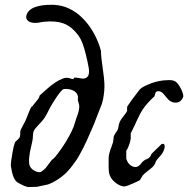

<svg xmlns="http://www.w3.org/2000/svg" viewBox="-20 -754 777 793"><path d="M346.7 -472.2Q352.5 -433.1 327.1 -429.7Q319.3 -428.7 308.6 -431.2Q297.4 -434.1 285.6 -433.1Q285.6 -425.8 275.9 -428.2Q275.9 -428.2 273.4 -429.2Q270.5 -430.2 266.1 -431.2Q264.2 -431.6 262.7 -432.1Q257.8 -433.1 252.4 -432.6Q241.2 -431.6 223.6 -422.4Q209.5 -415 192.9 -402.3Q181.6 -393.6 158.7 -373Q155.3 -369.6 143.6 -359.4Q143.6 -356.9 141.6 -353Q140.6 -350.1 140.1 -349.1Q139.6 -347.7 135.7 -342.8Q130.4 -336.9 127 -332Q121.1 -324.2 114.3 -315.9Q111.8 -313 110.8 -313Q106.9 -312 92.8 -274.4Q84.5 -252 77.6 -241.2Q77.6 -241.2 77.6 -241.2Q77.1 -241.2 73.5 -233.4Q69.8 -225.6 66.4 -219.2Q64.9 -216.8 64 -212.9Q64 -211.9 64 -211.4Q64 -211.4 63.5 -207.5Q63.5 -206.5 63.5 -206.5Q63.5 -201.7 63.5 -199.2Q63.5 -195.3 62.5 -191.4Q62 -189.5 62 -189Q61.5 -185.5 52.7 -176.8Q46.9 -171.4 45.4 -170.4Q41 -167 36.1 -147Q34.2 -138.2 31.2 -121.1Q28.3 -106 26.9 -94.7Q23.9 -76.7 24.9 -68.4Q25.4 -66.4 25.9 -63Q28.8 -45.4 32.2 -33.2Q35.6 -22.9 38.6 -17.1Q43.5 -7.3 50.3 -2Q53.2 0.5 58.1 2.9Q61.5 4.9 64.9 6.3Q71.3 9.3 76.7 12.2Q79.6 13.7 83.5 15.1Q85.4 15.6 85.9 15.6Q90.8 17.6 95.7 18.6L132.3 17.6L178.2 7.8Q198.2 0.5 219.2 -13.2Q234.4 -22.9 245.6 -33.2Q261.7 -46.9 281.2 -73.2Q290 -85 296.4 -94.2Q308.1 -112.3 324.2 -144Q332 -159.7 338.9 -174.3Q344.2 -186.5 356 -213.4Q366.7 -238.3 367.7 -240.2Q374 -254.9 394 -308.1Q399.9 -323.7 400.9 -325.2Q402.3 -328.6 405.8 -344.7Q412.6 -380.4 411.1 -410.6Q410.2 -431.2 404.8 -468.3Q397 -519.5 397 -543.9Q387.2 -581.1 368.7 -614.7Q349.6 -649.4 325.7 -674.3Q296.4 -705.6 260.7 -720.7Q224.1 -736.8 176.3 -733.9Q166.5 -733.4 158.7 -732.4Q144 -730.5 132.8 -727.1Q112.8 -721.7 102.1 -711.4Q92.8 -702.6 89.4 -691.9Q85 -677.2 95.7 -668Q103 -661.1 119.1 -659.7Q132.8 -658.7 140.6 -660.6Q147.9 -662.6 162.1 -664.1Q209.5 -668.9 241.2 -657.7Q266.1 -648.9 287.1 -627Q304.7 -609.4 314.5 -589.4Q327.6 -563.5 341.3 -500Q344.7 -482.4 346.7 -472.2ZM100.6 -78.1Q99.6 -86.4 100.1 -99.1Q101.1 -111.3 103.5 -125.5Q105.5 -135.7 109.4 -152.3Q111.3 -159.7 111.8 -162.6Q114.3 -172.4 115.2 -180.2Q115.2 -183.1 115.7 -188.5Q116.2 -195.3 116.7 -201.7Q117.2 -206.1 118.2 -210Q120.6 -217.3 129.9 -228Q134.8 -233.9 145 -244.6Q149.9 -250 152.3 -252.4Q165 -266.1 176.3 -289.1Q184.1 -305.7 195.8 -325.2Q215.3 -357.4 230.5 -375.5Q238.3 -384.8 242.2 -385.7Q242.7 -386.2 244.6 -386.2Q251.5 -387.2 260.3 -386.2Q270.5 -385.3 278.3 -381.8Q287.6 -378.4 293.5 -372.1Q300.3 -365.2 301.8 -355Q302.7 -350.1 301.8 -346.7Q300.8 -343.8 301.8 -339.8Q301.8 -339.8 307.1 -319.3Q308.1 -310.5 305.7 -298.8Q304.2 -291 300.3 -279.3Q297.4 -271 294.9 -264.6Q290.5 -252.4 288.6 -244.6Q285.6 -231.9 275.4 -210.9Q266.6 -192.9 254.4 -172.4Q242.2 -151.9 229 -133.8Q215.8 -115.2 209.5 -107.9Q206.1 -103.5 203.6 -101.6Q202.1 -100.1 199.7 -98.1Q196.8 -96.2 194.8 -94.2Q192.9 -92.3 192.4 -91.3Q191.9 -90.3 187.7 -85.2Q183.6 -80.1 177.2 -71.3Q174.3 -67.4 170.9 -63Q166.5 -57.6 165.5 -56.6Q165 -56.6 165 -56.2Q161.1 -52.7 158.2 -50.8Q155.8 -48.8 149.9 -44.4Q149.4 -44.4 147.5 -43Q147.5 -43 146.5 -43Q141.1 -42 133.3 -44.4Q126 -46.4 119.6 -50.3Q112.3 -54.7 108.4 -60.1Q102.1 -67.4 100.6 -78.1Z M428.7 -99.6Q428.7 -108.9 431.2 -119.1Q432.6 -125.5 436 -136.2Q438 -141.1 439.5 -145Q443.8 -157.2 446.3 -165Q446.8 -167 447.3 -169.9Q448.2 -174.3 448.7 -179.7Q449.2 -183.1 449.7 -188Q449.7 -190.4 449.7 -190.9L456.5 -203.6Q457.5 -204.6 461.4 -210.4Q464.8 -215.8 465.3 -216.3Q466.3 -218.3 467.8 -223.6Q468.3 -226.1 469.2 -230.7Q470.2 -235.4 471.2 -239.3Q472.2 -243.7 472.7 -245.6Q474.6 -252 480 -260.3Q482.9 -264.6 489.3 -272.9Q492.7 -277.3 494.1 -279.3Q502 -289.1 504.9 -295.4V-311Q504.9 -312.5 508.8 -318.8Q512.7 -325.2 522 -337.9Q524.9 -341.8 529.8 -348.6Q539.1 -360.8 545.4 -369.1Q551.3 -377 556.2 -383.3Q560.1 -388.2 568.8 -393.6Q577.6 -398.9 590.3 -404.3Q607.4 -412.1 623.5 -416Q637.7 -419.9 654.3 -421.9Q670.9 -423.3 680.2 -423.3Q699.2 -423.3 710 -413.1Q715.3 -408.2 721.7 -397.5Q728.5 -386.7 732.4 -376Q737.3 -364.3 737.3 -356.4Q733.4 -343.3 724.1 -335.9Q716.3 -330.1 704.1 -330.1Q690.9 -330.1 679.2 -339.4Q672.4 -344.7 663.6 -356.4Q658.7 -362.8 655.8 -365.7Q646 -377.4 633.8 -377.4Q625.5 -377.4 622.1 -370.6Q620.1 -366.7 618.2 -356.4Q602.5 -342.3 590.8 -329.1Q578.6 -315.4 568.8 -300.8Q559.6 -286.6 550.8 -267.6Q544.4 -254.4 543 -251.5Q536.1 -234.9 531.7 -227.1Q530.8 -225.1 528.8 -221.2Q524.9 -213.9 521.5 -206.5Q520.5 -204.6 520 -203.6V-182.6Q518.6 -168.5 512.2 -152.8Q507.8 -141.1 501.5 -130.9V-98.1Q502.9 -93.3 505.4 -88.4Q508.8 -81.5 513.2 -76.7Q518.1 -71.3 523.9 -68.4Q531.2 -64 539.1 -64Q545.4 -64 550.8 -67.4Q554.2 -69.3 558.6 -73.7Q561.5 -77.1 564 -80.1Q568.4 -85.9 574.7 -90.8Q579.6 -94.2 585.9 -96.7Q589.8 -98.6 592.8 -100.1Q597.2 -103 599.6 -106.4Q603 -110.4 605.5 -118.2L646.5 -158.2Q646.5 -159.2 649.9 -159.7Q650.9 -159.7 651.4 -159.7Q652.8 -159.7 654.3 -159.7Q660.2 -158.7 660.2 -149.4Q660.2 -142.6 657.2 -134.8Q654.3 -126 647.9 -117.2Q644 -112.3 638.7 -106.4Q631.3 -98.6 627.9 -93.8Q624 -88.9 622.1 -83Q621.6 -81.1 620.6 -78.6Q617.7 -71.8 609.9 -64Q605 -59.1 590.3 -47.9Q590.3 -47.9 590.3 -47.9Q575.7 -36.6 569.8 -29.8L558.1 -10.3Q556.6 -8.8 545.9 -3.9Q539.1 -0.5 531.2 2.9Q518.1 8.8 508.8 12.2Q498.5 16.1 492.7 16.1Q486.8 16.1 477.5 12.7Q467.3 8.3 458 1.5Q450.2 -4.9 443.8 -12.2Q437 -21 433.6 -29.8Q430.7 -36.6 429.7 -45.4Q428.7 -51.8 428.7 -60.1Z"/></svg>

Font: IM FELL English
Style: Italic
Weight: 400
Italic angle: -18°
Designer: Igino Marini
Foundry: Igino Marini
Version: 3.00